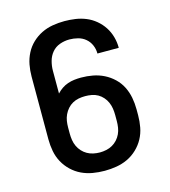

<svg xmlns="http://www.w3.org/2000/svg" viewBox="-111 -832 823 930"><g transform="rotate(-15 300.0 -367.5)"><path d="M300 8Q270 8 240.5 3Q211 -2 184.5 -14.5Q158 -27 136 -48Q114 -69 100 -95Q86 -121 80.5 -150.5Q75 -180 75 -210V-525Q75 -555 80.5 -584Q86 -613 99.5 -639.5Q113 -666 134.5 -686.5Q156 -707 182.5 -720Q209 -733 238.5 -738Q268 -743 298 -743Q325 -743 352.5 -739Q380 -735 405.5 -724.5Q431 -714 452.5 -696Q474 -678 489 -655Q504 -632 511.5 -605Q519 -578 519 -550Q519 -550 519 -550Q519 -550 519 -550H412Q412 -550 412 -550Q412 -550 412 -550Q412 -572 403.5 -592Q395 -612 378.5 -626Q362 -640 340.5 -645.5Q319 -651 298 -651Q273 -651 249.5 -642.5Q226 -634 210.5 -615.5Q195 -597 188.5 -573Q182 -549 182 -525V-411Q194 -424 208 -433.5Q222 -443 238 -448.5Q254 -454 271 -456Q288 -458 305 -458Q335 -458 364 -452.5Q393 -447 419 -434Q445 -421 466.5 -400.5Q488 -380 501 -354Q514 -328 519.5 -299Q525 -270 525 -240V-210Q525 -180 519.5 -150.5Q514 -121 500 -95Q486 -69 464 -48Q442 -27 415.5 -14.5Q389 -2 359.5 3Q330 8 300 8ZM300 -84Q316 -84 332.5 -87.5Q349 -91 363 -99Q377 -107 388 -119Q399 -131 406 -146Q413 -161 415.5 -177.5Q418 -194 418 -210V-240Q418 -257 415.5 -273Q413 -289 406.5 -304Q400 -319 389 -331.5Q378 -344 364 -352Q350 -360 333.5 -363Q317 -366 301 -366Q284 -366 268 -363Q252 -360 237.5 -352Q223 -344 212 -331.5Q201 -319 194 -304Q187 -289 184.5 -273Q182 -257 182 -240V-210Q182 -194 184.5 -177.5Q187 -161 194 -146Q201 -131 212 -119Q223 -107 237 -99Q251 -91 267.5 -87.5Q284 -84 300 -84Z"/></g></svg>

Font: Iosevka SS04 Semibold Extended
Style: Regular
Weight: 600
Width: 7
Monospace: yes
Designer: Belleve Invis
Foundry: Belleve Invis
Version: Version 19.0.0; ttfautohint (v1.8.4)